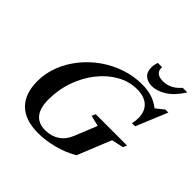

<svg xmlns="http://www.w3.org/2000/svg" viewBox="-238 -1170 1389 1389"><g transform="rotate(45 456.0 -476.0)"><path d="M350.5 10.5Q217.5 10.5 149 -57Q80.5 -124.5 80.5 -253Q80.5 -333.5 110 -409.8Q139.5 -486 192 -551.8Q244.5 -617.5 314.2 -667Q384 -716.5 465.2 -744.2Q546.5 -772 632.5 -772Q691 -772 735.2 -757.8Q779.5 -743.5 819.5 -712.5L880.5 -761.5H911.5L812 -521H780Q787 -553.5 787 -580Q787 -647 747 -684.2Q707 -721.5 633 -721.5Q553 -721.5 480.8 -681Q408.5 -640.5 352.2 -569.8Q296 -499 263.5 -408.2Q231 -317.5 231 -217Q231 -40.5 372 -40.5Q433.5 -40.5 479.2 -71Q525 -101.5 548 -158.5L618.5 -332L536 -352L549 -381.5H869L856 -352L765 -332L660 -73Q595.5 -34.5 512 -12Q428.5 10.5 350.5 10.5ZM691.5 -811.5Q648 -811.5 620.5 -835.5Q593 -859.5 593 -906Q593 -930 603.5 -961.5H647Q643 -893.5 724.5 -893.5Q800.5 -893.5 858.5 -961.5H906Q854 -880.5 797.5 -846Q741 -811.5 691.5 -811.5Z"/></g></svg>

Font: Libre Caslon Text SemiBold Italic
Style: Regular
Weight: 600
Italic angle: -22.583°
Designer: Pablo Impallari, Rodrigo Fuenzalida, Katja Schimmel
Foundry: Pablo Impallari, Rodrigo Fuenzalida
Version: Version 2.000